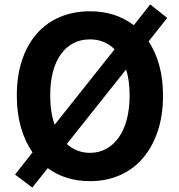

<svg xmlns="http://www.w3.org/2000/svg" viewBox="-20 -805 810 868"><path d="M282 -154Q327 -114 387 -114Q428 -114 461 -132.5Q494 -151 517.5 -184.5Q541 -218 553.5 -266Q566 -314 566 -373Q566 -442 550 -491ZM498 -582Q453 -627 387 -627Q304 -627 255.5 -560Q207 -493 207 -373Q207 -298 227 -241ZM652 -618Q683 -571 700 -509.5Q717 -448 717 -373Q717 -283 693 -211.5Q669 -140 625.5 -89.5Q582 -39 521 -12.5Q460 14 387 14Q331 14 283 -1Q235 -16 196 -45L126 43L48 -16L127 -116Q93 -165 74.5 -229.5Q56 -294 56 -373Q56 -463 80 -534Q104 -605 147.5 -654Q191 -703 252 -728.5Q313 -754 387 -754Q502 -754 585 -691L659 -785L736 -724Z"/></svg>

Font: Kinto Sans
Style: Bold
Weight: 700
Designer: Authors: Ryoko NISHIZUKA  (kana & ideographs); Paul D. Hunt (Latin, Greek & Cyrillic); Wenlong ZHANG  (bopomofo); Sandol
Foundry: Adobe Systems Incorporated, ookami Inc.
Version: Version 0.001